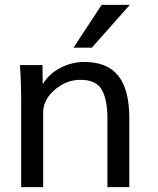

<svg xmlns="http://www.w3.org/2000/svg" viewBox="-20 -768 647 788"><path d="M157.2 0V-314C159.7 -347.2 176.8 -376.5 207.5 -401.9C238.3 -427.7 272.9 -440.4 310.5 -440.4C351.6 -440.4 380.4 -427.7 396.5 -401.9C412.6 -376 420.9 -335.9 420.9 -281.7V0H510.7V-282.2C510.7 -438 452.6 -513.7 326.2 -513.7C291.5 -513.7 258.8 -505.4 227.5 -489.3C196.8 -473.1 172.4 -451.2 155.3 -422.4L154.3 -501H61.5L63 -482.9C64 -470.7 64.9 -453.1 65.4 -430.2C66.4 -407.2 66.9 -384.3 66.9 -362.3V0ZM356.9 -572.3 512.7 -748H397L281.7 -572.3Z"/></svg>

Font: Ride
Style: Regular
Weight: 400
Version: Version 3.000